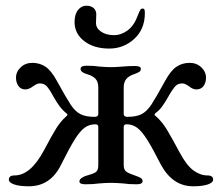

<svg xmlns="http://www.w3.org/2000/svg" viewBox="-20 -642 777 672"><path d="M11 -13Q11 -28 31 -28Q87 -28 134 -116Q162 -169 177 -193Q192 -217 211 -234Q220 -241 213 -245Q199 -256 188 -271Q177 -286 168.5 -301.5Q160 -317 155 -325Q146 -339 138.5 -344.5Q131 -350 118 -350Q112 -350 105.5 -346Q99 -342 97 -341Q91 -336 83.5 -332.5Q76 -329 69 -329Q53 -329 44.5 -341Q36 -353 36 -370Q36 -391 52.5 -406.5Q69 -422 93 -422Q120 -422 140 -408Q160 -394 179 -359Q212 -299 227.5 -275.5Q243 -252 261.5 -242.5Q280 -233 312 -233Q317 -233 320.5 -235.5Q324 -238 324 -242V-336Q324 -356 314 -366.5Q304 -377 283 -383Q262 -389 262 -401Q262 -412 283 -412Q310 -412 328 -409Q352 -407 368 -407Q386 -407 408 -409Q432 -411 452 -411Q473 -411 473 -401Q473 -394 467.5 -390.5Q462 -387 451 -383Q432 -377 422.5 -366Q413 -355 413 -336V-242Q413 -238 416.5 -235.5Q420 -233 425 -233Q457 -233 475.5 -242.5Q494 -252 509.5 -275.5Q525 -299 558 -359Q577 -394 597 -408Q617 -422 644 -422Q668 -422 684.5 -406.5Q701 -391 701 -370Q701 -353 692.5 -341Q684 -329 667 -329Q660 -329 653 -332.5Q646 -336 640 -341Q638 -342 631.5 -346Q625 -350 619 -350Q606 -350 598.5 -344.5Q591 -339 582 -325Q577 -318 567.5 -301Q558 -284 547.5 -269.5Q537 -255 524 -246Q521 -243 521 -241Q521 -238 527 -234Q548 -215 564 -188.5Q580 -162 609 -108Q633 -63 657 -45.5Q681 -28 706 -28Q726 -28 726 -13Q726 -3 707.5 3.5Q689 10 656 10Q584 10 543 -66Q514 -123 495.5 -152.5Q477 -182 460.5 -194.5Q444 -207 423 -207Q413 -207 413 -198V-64Q413 -47 423 -40.5Q433 -34 457 -26Q468 -22 473.5 -18.5Q479 -15 479 -8Q479 3 458 3Q430 3 411 0Q385 -2 369 -2Q351 -2 327 0Q306 3 279 3Q258 3 258 -7Q258 -18 279 -26Q305 -33 314.5 -39Q324 -45 324 -63V-198Q324 -207 314 -207Q292 -207 275.5 -194.5Q259 -182 241 -153Q223 -124 194 -66Q157 10 81 10Q48 10 29.5 3.5Q11 -3 11 -13ZM241 -565Q241 -592 253 -607Q265 -622 282 -622Q299 -622 308 -613.5Q317 -605 317 -592L316 -562Q316 -543 334 -531Q352 -519 379 -519Q404 -519 426.5 -535.5Q449 -552 462 -587Q468 -603 471 -607.5Q474 -612 479 -612Q484 -612 485.5 -608.5Q487 -605 487 -596Q487 -540 450 -506Q413 -472 362 -472Q309 -472 275 -498Q241 -524 241 -565Z"/></svg>

Font: EB Garamond Medium
Style: Regular
Weight: 500
Designer: Georg Duffner and Octavio Pardo
Foundry: Georg Duffner
Version: Version 1.000